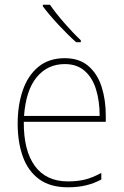

<svg xmlns="http://www.w3.org/2000/svg" viewBox="-20 -785 525 815"><path d="M255 -538Q317 -538 355.5 -504.5Q394 -471 411.5 -416Q429 -361 429 -294V-268H81Q80 -146 128 -80.5Q176 -15 268 -15Q308 -15 339.5 -22.5Q371 -30 410 -51V-23Q378 -6 344 2Q310 10 268 10Q193 10 146 -24.5Q99 -59 77 -120Q55 -181 55 -261Q55 -338 76.5 -401Q98 -464 142.5 -501Q187 -538 255 -538ZM255 -513Q182 -513 136 -457.5Q90 -402 82 -293H403Q403 -356 387.5 -406Q372 -456 339 -484.5Q306 -513 255 -513ZM192 -765Q216 -730 253 -687.5Q290 -645 323 -614V-606H303Q268 -637 228 -680Q188 -723 162 -758V-765Z"/></svg>

Font: Noto Sans Bengali SemiCondensed Thin
Style: Regular
Weight: 100
Width: 4
Designer: Joana Ranito - Universal Thirst; Jelle Bosma - Monotype Design Team
Foundry: Universal Thirst ehf.
Version: Version 3.000; ttfautohint (v1.8.4.7-5d5b)